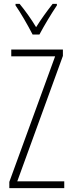

<svg xmlns="http://www.w3.org/2000/svg" viewBox="-20 -969 371 989"><path d="M148 -791H183C208 -838 244 -898 273 -941V-949H251C217 -905 193 -872 166 -829C141 -871 107 -918 81 -949H60V-941C84 -907 123 -840 148 -791ZM311 0V-35H69L304 -681V-714H38V-679H264L28 -32V0Z"/></svg>

Font: Noto Sans Lao UI ExtCond ExtLt
Style: Regular
Weight: 200
Width: 2
Designer: Monotype Design Team
Foundry: Monotype Imaging Inc.
Version: Version 2.000